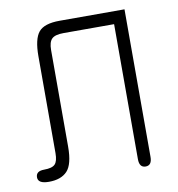

<svg xmlns="http://www.w3.org/2000/svg" viewBox="-75 -704 723 779"><g transform="rotate(-10 287.0 -314.5)"><path d="M489 -636V-28Q489 7 463 7Q437 7 437 -28V-584H229Q194 -584 180.5 -571Q167 -558 167 -525V-127Q167 -54 141.5 -27Q116 0 66 0Q21 0 21 -26Q21 -52 55 -52Q88 -52 100 -64.5Q112 -77 112 -110V-509Q112 -580 135 -608Q158 -636 222 -636Z"/></g></svg>

Font: Jura
Style: Regular
Weight: 400
Designer: Daniel Johnson, Alexei Vanyashin
Foundry: Daniel Johnson
Version: Version 5.103